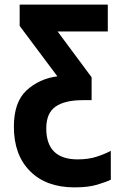

<svg xmlns="http://www.w3.org/2000/svg" viewBox="-20 -570 540 830"><path d="M302 240Q180 240 110 170Q40 100 40 -22Q40 -129 95 -179.5Q150 -230 228 -240L65 -458V-550H446V-434H229L376 -236V-137H338Q260 -137 220 -109Q180 -81 180 -15Q180 119 316 119Q362 119 397.5 107.5Q433 96 459 82V207Q438 217 399.5 228.5Q361 240 302 240Z"/></svg>

Font: Noto Sans Mono Condensed Extra
Style: Regular
Weight: 800
Width: 3
Designer: Monotype Design Team
Foundry: Monotype Imaging Inc.
Version: Version 1.900